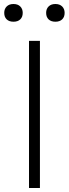

<svg xmlns="http://www.w3.org/2000/svg" viewBox="-20 -933 342 953"><path d="M1 -869.1Q1 -888.7 13.2 -900.9Q25.4 -913.1 46.9 -913.1Q68.4 -913.1 80.6 -900.9Q92.8 -888.7 92.8 -869.1Q92.8 -848.6 80.6 -836.9Q68.4 -825.2 46.9 -825.2Q25.4 -825.2 13.2 -836.9Q1 -848.6 1 -869.1ZM209 -869.1Q209 -888.7 221.2 -900.9Q233.4 -913.1 254.9 -913.1Q276.4 -913.1 288.6 -900.9Q300.8 -888.7 300.8 -869.1Q300.8 -848.6 288.6 -836.9Q276.4 -825.2 254.9 -825.2Q233.4 -825.2 221.2 -836.9Q209 -848.6 209 -869.1ZM178.2 0H124V-730H178.2Z"/></svg>

Font: Sora ExtraLight
Style: Regular
Weight: 200
Designer: Jonathan Barnbrook, Julián Moncada
Foundry: Barnbrook Fonts
Version: Version 2.000